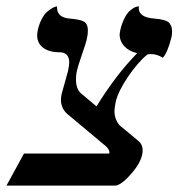

<svg xmlns="http://www.w3.org/2000/svg" viewBox="-49 -579 557 599"><path d="M202.1 -289.1 252 -247.1Q311.5 -343.8 378.9 -413.1Q353.5 -418.9 338.9 -434.8Q324.2 -450.7 324.2 -472.2Q324.2 -475.1 326.2 -484.9Q331.1 -505.9 338.9 -521.2Q346.7 -536.6 354.2 -543.7Q361.8 -550.8 368.9 -554.7Q376 -558.6 380.4 -558.6L384.8 -559.1Q384.8 -558.6 384.3 -556.9Q383.8 -555.2 383.8 -554.2Q383.8 -524.4 433.1 -521Q444.3 -520 450.2 -519Q456.1 -518.1 464.6 -515.6Q473.1 -513.2 477.3 -509.3Q481.4 -505.4 484.6 -498.5Q487.8 -491.7 487.8 -481.9Q487.8 -469.7 485.8 -461.9Q473.1 -413.1 459 -398.9Q440.4 -410.2 423.8 -410.2Q416 -410.2 411.1 -409.2Q380.9 -384.8 350.1 -339.1Q319.3 -293.5 312 -261.2Q308.1 -241.7 308.1 -232.9Q308.1 -206.5 324.2 -188L381.8 -140.1Q396 -128.9 396 -109.9Q396 -79.6 365 -42.2Q334 -4.9 313 0H-28.8L25.9 -100.1H292Q294.4 -109.9 282.2 -122.1L160.2 -224.1Q141.1 -241.7 141.1 -268.1Q141.1 -273.4 143.1 -285.2L163.1 -356.9Q167 -376.5 167 -383.8Q167 -416 136.2 -416Q104 -416 85.4 -430.2Q66.9 -444.3 66.9 -469.2Q66.9 -473.1 68.8 -484.9Q73.2 -504.4 81.1 -519.3Q88.9 -534.2 96.9 -541.3Q105 -548.3 112.3 -552.7Q119.6 -557.1 124 -558.1L128.9 -559.1V-556.2Q128.9 -523.9 168.9 -521Q200.2 -518.6 212.6 -511.7Q225.1 -504.9 225.1 -483.9Q225.1 -470.2 221.2 -454.1Q218.8 -443.8 206.1 -407.2Q193.4 -370.1 190.9 -357.9Q188 -346.2 188 -332Q188 -303.2 202.1 -289.1Z"/></svg>

Font: Linux Libertine G
Style: Italic
Weight: 400
Italic angle: -12°
Designer: Philipp H. Poll
Foundry: Philipp H. Poll
Version: Version 5.1.3